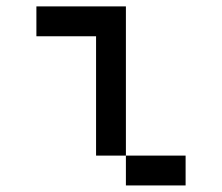

<svg xmlns="http://www.w3.org/2000/svg" viewBox="-20 -565 676 585"><path d="M272.7 -454.5V-90.9H363.6V-545.5H90.9V-454.5ZM363.6 -90.9V0H545.5V-90.9Z"/></svg>

Font: Departure Mono
Style: Regular
Weight: 400
Monospace: yes
Designer: Helena Zhang
Version: Version 1.500;Glyphs 3.3.1 (3343)